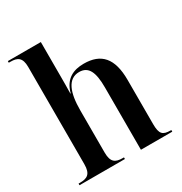

<svg xmlns="http://www.w3.org/2000/svg" viewBox="-176 -889 963 1018"><g transform="rotate(-30 305.0 -380.0)"><path d="M17 0H295V-10H287C244 -10 219 -23 219 -83V-342C219 -449 245 -521 315 -521C372 -521 393 -475 393 -382V0H585V-10H581C533 -10 517 -24 517 -86V-356C517 -489 464 -547 358 -547C297 -547 241 -525 220 -445H218C219 -483 219 -514 219 -547V-760H17V-750H28C70 -750 95 -737 95 -679V-84C95 -23 70 -10 25 -10H17Z"/></g></svg>

Font: Noto Serif Display SemiCondensed SemiBold
Style: Regular
Weight: 600
Width: 4
Designer: Monotype Design Team
Foundry: Monotype Imaging Inc.
Version: Version 2.009